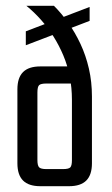

<svg xmlns="http://www.w3.org/2000/svg" viewBox="-20 -642 387 662"><path d="M109 -90Q109 -71 115 -65Q121 -59 140 -59H173V0H119Q79 0 59.5 -19.5Q40 -39 40 -79V-334Q40 -374 59.5 -393.5Q79 -413 119 -413H253V-354H140Q121 -354 115 -348.5Q109 -343 109 -323ZM228 -298Q228 -339 220.5 -377.5Q213 -416 198.5 -450.5Q184 -485 164.5 -516Q145 -547 121.5 -573.5Q98 -600 71 -622H166Q192 -596 215.5 -563Q239 -530 257.5 -490.5Q276 -451 286.5 -405.5Q297 -360 297 -309V-79Q297 -39 277.5 -19.5Q258 0 218 0H164V-59H197Q217 -59 222.5 -65Q228 -71 228 -90ZM69 -486V-534L289 -618V-570Z"/></svg>

Font: Teko Variable Light
Style: Regular
Weight: 300
Designer: Manushi Parikh, Jonny Pinhorn
Foundry: Indian Type Foundry
Version: Version 3.000